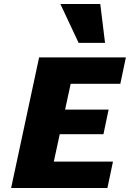

<svg xmlns="http://www.w3.org/2000/svg" viewBox="-20 -947 654 967"><path d="M521 0H36L177 -658H614L586 -525H336L251 -133H549ZM153 -271 180 -395H527L501 -271ZM376 -731 284 -927H485L509 -731Z"/></svg>

Font: Ysabeau Black
Style: Italic
Weight: 900
Italic angle: -12°
Version: Version 2.000;gftools[0.9.27.dev2+g8671c4b]